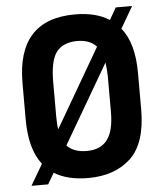

<svg xmlns="http://www.w3.org/2000/svg" viewBox="-53 -761 705 828"><g transform="rotate(-5 300.0 -347.5)"><path d="M495.1 -621.1Q549.8 -554.7 549.8 -424.8V-267.1Q549.8 -122.1 481.9 -57.1Q412.6 7.8 296.9 7.8Q208 7.8 149.9 -27.8L122.1 20H49.8L103 -70.8Q49.8 -138.7 49.8 -267.1V-424.8Q49.8 -700.2 300.8 -700.2Q391.1 -700.2 449.2 -663.1L479 -714.8H549.8ZM383.8 -553.2Q355 -585 300.8 -585Q239.3 -585 210 -546.9Q182.1 -509.3 182.1 -418V-269Q182.1 -231.9 186 -212.9ZM214.8 -140.1Q244.6 -108.9 300.8 -108.9Q361.3 -108.9 390.1 -147.9Q418.9 -185.5 418.9 -269V-418Q418.9 -446.8 414.1 -481.9Z"/></g></svg>

Font: D-DIN-PRO
Style: Bold
Weight: 700
Designer: Charles Nix
Foundry: Datto Inc.
Version: Version 1.000;hotconv 1.0.109;makeotfexe 2.5.65596